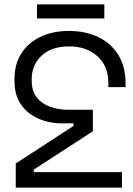

<svg xmlns="http://www.w3.org/2000/svg" viewBox="-20 -855 604 875"><path d="M552.2 -476.5V-457.8H473.8V-476.2Q473.8 -554 424.2 -598.8Q374.8 -643.5 295 -643.5Q214.2 -643.5 169.4 -601.2Q124.5 -559 124.5 -494.8V-487.8Q124.5 -440.8 146.9 -411.8Q169.2 -382.8 207.1 -368.8Q245 -354.8 291 -354.8H403.2V-256.8L133.8 -82V-70.5H535.8V0H51.8V-110L315.2 -281.2V-292.8H264.8Q204.2 -292.8 154.9 -314.4Q105.5 -336 75.8 -378.5Q46 -421 46 -485.5V-496Q46 -561.8 76.8 -610.8Q107.5 -659.8 163.6 -686.9Q219.8 -714 295 -714Q369.5 -714 427.9 -686Q486.2 -658 519.2 -604.8Q552.2 -551.5 552.2 -476.5ZM148.5 -771V-835H455.5V-771Z"/></svg>

Font: Space 7353
Style: Regular
Weight: 400
Designer: Christine Claussen + Ruben Lyon  (Space 7353)
Version: Version 1.000;FEAKit 1.0